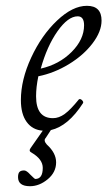

<svg xmlns="http://www.w3.org/2000/svg" viewBox="-20 -436 369 660"><path d="M83 204.1Q42 204.1 42 172.9Q42 160.2 46.9 155Q51.8 149.9 63 149.9Q71.3 149.9 84 164.1Q99.1 179.2 101.1 179.2Q127 179.2 127 141.1Q127 111.3 88.9 88.9Q77.6 83.5 85 73.2L127 13.2Q91.8 10.7 71.8 -16.6Q51.8 -43.9 51.8 -91.8Q51.8 -161.6 87.2 -238Q122.6 -314.5 176 -365.2Q229.5 -416 278.8 -416Q329.1 -416 329.1 -365.2Q329.1 -327.6 298.1 -286.9Q267.1 -246.1 216.6 -215.3Q166 -184.6 111.8 -173.8Q104 -136.7 104 -105Q104 -29.8 162.1 -29.8Q182.6 -29.8 202.6 -44.4Q222.7 -59.1 251 -94.2Q255.9 -97.7 262 -91.6Q268.1 -85.4 265.1 -81.1Q214.4 -2.4 154.8 11.2L137.2 38.1Q128.4 46.9 141.1 61Q172.9 89.8 172.9 122.1Q172.9 156.2 144 180.2Q115.2 204.1 83 204.1ZM120.1 -200.2Q183.1 -214.4 226.1 -257.3Q269 -300.3 269 -349.1Q269 -379.9 247.1 -379.9Q213.9 -379.9 177.7 -328.6Q141.6 -277.3 120.1 -200.2Z"/></svg>

Font: Junicode SmCond Light
Style: Italic
Weight: 300
Width: 4
Italic angle: -11°
Designer: Peter S. Baker
Version: Version 2.206